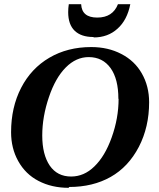

<svg xmlns="http://www.w3.org/2000/svg" viewBox="-20 -885 762 918"><path d="M547 -412 546 -413Q546 -507 509 -559Q471 -612 404 -612Q344 -612 295 -563Q245 -513 214 -421Q182 -327 182 -237Q182 -146 218 -93Q254 -41 320 -41Q382 -41 431 -89Q482 -138 514 -228Q547 -320 547 -412ZM311 9 308 13Q227 13 164 -20Q102 -52 67 -115Q33 -176 33 -253Q33 -372 81 -465Q129 -558 216 -609Q303 -660 416 -660Q497 -660 560 -627Q624 -594 658 -534Q693 -473 693 -396Q693 -278 644 -183Q594 -87 509 -39Q424 9 311 9ZM428 -706 427 -708Q368 -708 337 -738Q306 -768 306 -827Q306 -846 309 -865H368Q371 -801 445 -801Q519 -801 544 -865H603Q588 -789 542 -748Q496 -706 428 -706Z"/></svg>

Font: Libra Serif Modern
Style: Bold Italic
Weight: 700
Italic angle: -12°
Designer: Stefan Peev, Context Ltd
Foundry: Stefan Peev, Context Ltd
Version: Version 1.000